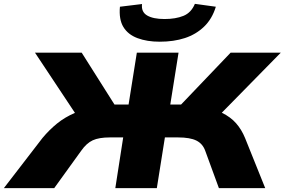

<svg xmlns="http://www.w3.org/2000/svg" viewBox="-59 -979 1481 999"><path d="M-39 0 162 -261Q197 -303 237.5 -336Q278 -369 330.5 -391.5Q383 -414 453 -425L344 -372L123 -705H366L550 -414L524 -435H610L653 -705H870L827 -435H916L863 -414L1141 -705H1402L1075 -372L986 -425Q1051 -414 1096 -392Q1141 -370 1169.5 -337.5Q1198 -305 1216 -261L1321 0H1080L1009 -194Q996 -231 963 -247.5Q930 -264 867 -264H799L757 0H541L582 -264H513Q456 -264 423.5 -249Q391 -234 363 -194L223 0ZM772 -762Q706 -762 656.5 -780.5Q607 -799 583 -838.5Q559 -878 565 -944L680 -958Q675 -917 706.5 -898.5Q738 -880 797 -880Q855 -880 895.5 -896.5Q936 -913 955 -959L1064 -944Q1045 -881 1003 -840.5Q961 -800 903 -781Q845 -762 772 -762Z"/></svg>

Font: Nunito Sans 7pt Expanded Black
Style: Italic
Weight: 900
Width: 7
Italic angle: -9°
Designer: Vernon Adams
Foundry: Vernon Adams
Version: Version 3.101;gftools[0.9.27]